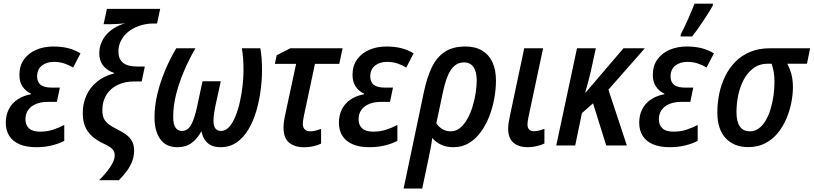

<svg xmlns="http://www.w3.org/2000/svg" viewBox="-20 -809 4526 1068"><path d="M181.2 9.8Q127 9.8 89.1 -6.3Q51.3 -22.5 31.7 -53Q12.2 -83.5 12.2 -126Q12.2 -168.9 29.1 -201.7Q45.9 -234.4 77.4 -255.6Q108.9 -276.9 151.9 -284.7L152.3 -288.1Q124.5 -300.3 106.2 -326.4Q87.9 -352.5 87.9 -392.1Q87.9 -442.9 113.3 -478.3Q138.7 -513.7 181.4 -532Q224.1 -550.3 276.4 -550.3Q322.8 -550.3 359.9 -540.8Q397 -531.2 427.7 -512.2L386.7 -433.1Q364.3 -447.3 337.4 -456.1Q310.5 -464.8 280.3 -464.8Q238.8 -464.8 212.6 -443.8Q186.5 -422.9 186.5 -383.3Q186.5 -353.5 205.8 -337.6Q225.1 -321.8 266.1 -321.8H313L296.4 -242.2H244.6Q208 -242.2 180.2 -230.7Q152.3 -219.2 137 -197.5Q121.6 -175.8 121.6 -145.5Q121.6 -113.8 141.1 -95.2Q160.6 -76.7 202.6 -76.7Q241.2 -76.7 273.9 -87.2Q306.6 -97.7 337.4 -113.8V-25.4Q307.6 -9.8 268.1 0Q228.5 9.8 181.2 9.8Z M531.2 193.4Q553.7 170.9 573.5 146.7Q593.3 122.6 605.7 98.9Q618.2 75.2 618.2 53.7Q617.7 32.2 603.5 18.6Q589.4 4.9 554.2 -11.2Q516.1 -29.3 491 -52.2Q465.8 -75.2 453.1 -106Q440.4 -136.7 440.4 -178.7Q440.4 -233.4 460.7 -278.3Q481 -323.2 519.8 -354.7Q558.6 -386.2 614.3 -400.4L614.7 -403.3Q575.2 -416.5 553.7 -444.1Q532.2 -471.7 532.2 -511.7Q532.2 -542.5 543 -569.3Q553.7 -596.2 573 -617.7Q592.3 -639.2 618.7 -655Q645 -670.9 676.8 -679.2Q653.3 -677.2 633.1 -675.8Q612.8 -674.3 591.3 -674.3H556.2L574.7 -759.8H871.1L853.5 -678.2H833Q803.2 -678.2 774.9 -671.1Q746.6 -664.1 721.9 -650.9Q697.3 -637.7 678.7 -618.7Q660.2 -599.6 649.4 -575.2Q638.7 -550.8 638.7 -522Q638.7 -481 664.1 -460Q689.5 -439 741.7 -439H785.6L768.1 -356H727.5Q673.8 -356 633.5 -336.2Q593.3 -316.4 571.3 -280.5Q549.3 -244.6 549.3 -196.3Q549.3 -167.5 558.1 -149.2Q566.9 -130.9 585.2 -117.4Q603.5 -104 631.3 -89.8Q658.2 -77.1 679.4 -62Q700.7 -46.9 713.4 -25.1Q726.1 -3.4 726.1 28.8Q726.1 59.1 715.6 87.2Q705.1 115.2 686 141.4Q667 167.5 641.1 193.4Z M967.3 9.8Q902.8 9.8 871.1 -35.2Q839.4 -80.1 839.4 -157.2Q839.4 -219.2 855.2 -285.6Q871.1 -352.1 898.4 -417.2Q925.8 -482.4 960.4 -540.5H1066.9Q1032.2 -480.5 1004.2 -415Q976.1 -349.6 959.7 -284.4Q943.4 -219.2 943.4 -159.2Q943.4 -118.7 956.1 -99.6Q968.8 -80.6 991.2 -80.6Q1024.4 -80.6 1043.5 -115.2Q1062.5 -149.9 1077.1 -219.7L1106.4 -356.9H1208L1178.7 -222.7Q1175.3 -204.6 1172.6 -189.2Q1169.9 -173.8 1168.7 -161.1Q1167.5 -148.4 1167.5 -137.7Q1167.5 -109.9 1177.7 -95.2Q1188 -80.6 1209 -80.6Q1234.9 -80.6 1254.9 -103Q1274.9 -125.5 1290 -162.8Q1305.2 -200.2 1314.9 -245.1Q1324.7 -290 1329.6 -335Q1334.5 -379.9 1334.5 -417.5Q1334.5 -453.6 1332.3 -483.6Q1330.1 -513.7 1325.2 -540.5H1428.2Q1432.6 -516.1 1435.1 -485.4Q1437.5 -454.6 1437.5 -420.4Q1437.5 -365.7 1429.7 -306.2Q1421.9 -246.6 1405.3 -190.4Q1388.7 -134.3 1361.8 -89.1Q1335 -43.9 1296.6 -17.1Q1258.3 9.8 1207 9.8Q1173.3 9.8 1151.4 -2.2Q1129.4 -14.2 1117.2 -34.4Q1105 -54.7 1100.6 -79.6Q1077.6 -37.1 1045.7 -13.7Q1013.7 9.8 967.3 9.8Z M1672.4 10.3Q1619.6 10.3 1588.4 -15.4Q1557.1 -41 1557.1 -98.6Q1557.1 -114.3 1559.8 -133.8Q1562.5 -153.3 1567.4 -175.3L1627 -453.6H1508.8L1519 -501.5L1594.7 -540.5H1885.7L1867.2 -453.6H1731.9L1671.4 -168.9Q1668.5 -154.8 1666.5 -142.6Q1664.6 -130.4 1664.6 -119.6Q1664.6 -100.1 1675 -89.4Q1685.5 -78.6 1706.1 -78.6Q1720.7 -78.6 1735.6 -82.5Q1750.5 -86.4 1766.1 -91.8V-10.3Q1748 -1 1722.9 4.6Q1697.8 10.3 1672.4 10.3Z M2034.2 9.8Q1980 9.8 1942.1 -6.3Q1904.3 -22.5 1884.8 -53Q1865.2 -83.5 1865.2 -126Q1865.2 -168.9 1882.1 -201.7Q1898.9 -234.4 1930.4 -255.6Q1961.9 -276.9 2004.9 -284.7L2005.4 -288.1Q1977.5 -300.3 1959.2 -326.4Q1940.9 -352.5 1940.9 -392.1Q1940.9 -442.9 1966.3 -478.3Q1991.7 -513.7 2034.4 -532Q2077.1 -550.3 2129.4 -550.3Q2175.8 -550.3 2212.9 -540.8Q2250 -531.2 2280.8 -512.2L2239.7 -433.1Q2217.3 -447.3 2190.4 -456.1Q2163.6 -464.8 2133.3 -464.8Q2091.8 -464.8 2065.7 -443.8Q2039.6 -422.9 2039.6 -383.3Q2039.6 -353.5 2058.8 -337.6Q2078.1 -321.8 2119.1 -321.8H2166L2149.4 -242.2H2097.7Q2061 -242.2 2033.2 -230.7Q2005.4 -219.2 1990 -197.5Q1974.6 -175.8 1974.6 -145.5Q1974.6 -113.8 1994.1 -95.2Q2013.7 -76.7 2055.7 -76.7Q2094.2 -76.7 2127 -87.2Q2159.7 -97.7 2190.4 -113.8V-25.4Q2160.6 -9.8 2121.1 0Q2081.5 9.8 2034.2 9.8Z M2225.1 239.7 2338.4 -299.8Q2355 -377.9 2381.6 -433.8Q2408.2 -489.7 2453.1 -520Q2498 -550.3 2568.8 -550.3Q2624.5 -550.3 2662.4 -527.3Q2700.2 -504.4 2719.5 -462.2Q2738.8 -419.9 2738.8 -361.3Q2738.8 -313 2729.5 -261.2Q2720.2 -209.5 2701.4 -161.4Q2682.6 -113.3 2654.3 -74.5Q2626 -35.6 2588.1 -12.9Q2550.3 9.8 2502.4 9.8Q2462.4 9.8 2433.1 -4.4Q2403.8 -18.6 2384.3 -41.5Q2380.9 -14.2 2375.7 13.4Q2370.6 41 2364.3 70.3L2328.6 239.7ZM2487.3 -78.6Q2516.6 -78.6 2539.8 -97.9Q2563 -117.2 2580.3 -148.7Q2597.7 -180.2 2609.1 -218Q2620.6 -255.9 2626.2 -293.5Q2631.8 -331.1 2631.8 -361.3Q2631.8 -409.2 2614 -435.5Q2596.2 -461.9 2561 -461.9Q2530.3 -461.9 2508.1 -443.1Q2485.8 -424.3 2470 -385.5Q2454.1 -346.7 2441.4 -285.6L2407.2 -123.5Q2419.4 -104 2439.9 -91.3Q2460.4 -78.6 2487.3 -78.6Z M2916 9.8Q2865.7 9.8 2836.2 -15.1Q2806.6 -40 2806.6 -94.7Q2806.6 -107.9 2809.3 -126.2Q2812 -144.5 2816.9 -167L2896 -540.5H3001L2919.9 -159.2Q2917.5 -147.5 2915.8 -136.5Q2914.1 -125.5 2914.1 -116.2Q2914.1 -99.1 2922.9 -89.1Q2931.6 -79.1 2949.7 -79.1Q2963.4 -79.1 2977.8 -82.8Q2992.2 -86.4 3008.3 -92.3V-10.7Q2990.2 -2 2965.3 3.9Q2940.4 9.8 2916 9.8Z M3074.2 0 3189.5 -540.5H3294.4L3266.1 -411.1Q3259.8 -383.3 3251.7 -353.3Q3243.7 -323.2 3235.4 -294.9H3238.3L3448.2 -540.5H3566.9L3364.3 -310.1L3466.8 0H3352.1L3278.8 -234.4L3216.8 -179.7L3179.7 0Z M3704.6 9.8Q3650.4 9.8 3612.5 -6.3Q3574.7 -22.5 3555.2 -53Q3535.6 -83.5 3535.6 -126Q3535.6 -168.9 3552.5 -201.7Q3569.3 -234.4 3600.8 -255.6Q3632.3 -276.9 3675.3 -284.7L3675.8 -288.1Q3647.9 -300.3 3629.6 -326.4Q3611.3 -352.5 3611.3 -392.1Q3611.3 -442.9 3636.7 -478.3Q3662.1 -513.7 3704.8 -532Q3747.6 -550.3 3799.8 -550.3Q3846.2 -550.3 3883.3 -540.8Q3920.4 -531.2 3951.2 -512.2L3910.2 -433.1Q3887.7 -447.3 3860.8 -456.1Q3834 -464.8 3803.7 -464.8Q3762.2 -464.8 3736.1 -443.8Q3710 -422.9 3710 -383.3Q3710 -353.5 3729.2 -337.6Q3748.5 -321.8 3789.6 -321.8H3836.4L3819.8 -242.2H3768.1Q3731.4 -242.2 3703.6 -230.7Q3675.8 -219.2 3660.4 -197.5Q3645 -175.8 3645 -145.5Q3645 -113.8 3664.6 -95.2Q3684.1 -76.7 3726.1 -76.7Q3764.6 -76.7 3797.4 -87.2Q3830.1 -97.7 3860.8 -113.8V-25.4Q3831.1 -9.8 3791.5 0Q3752 9.8 3704.6 9.8ZM3765.6 -606 3767.1 -619.1Q3775.4 -634.8 3786.1 -656.7Q3796.9 -678.7 3807.6 -702.9Q3818.4 -727.1 3827.6 -749.8Q3836.9 -772.5 3843.3 -788.6H3945.8L3944.8 -777.3Q3936.5 -762.2 3922.6 -740.2Q3908.7 -718.3 3892.6 -693.8Q3876.5 -669.4 3860.1 -646.5Q3843.8 -623.5 3830.1 -606Z M4142.1 9.3Q4063.5 9.3 4016.8 -40Q3970.2 -89.4 3970.2 -184.1Q3970.2 -236.8 3981 -288.6Q3991.7 -340.3 4014.2 -385.7Q4036.6 -431.2 4071.3 -466.1Q4106 -501 4153.8 -520.8Q4201.7 -540.5 4263.2 -540.5H4486.3L4468.8 -454.6H4358.9Q4372.1 -431.6 4381.3 -399.4Q4390.6 -367.2 4390.6 -322.8Q4390.6 -283.7 4381.8 -238.5Q4373 -193.4 4354.5 -149.4Q4335.9 -105.5 4306.9 -69.6Q4277.8 -33.7 4236.8 -12.2Q4195.8 9.3 4142.1 9.3ZM4150.9 -78.6Q4179.2 -78.6 4201.2 -95Q4223.1 -111.3 4239.5 -139.4Q4255.9 -167.5 4266.6 -203.1Q4277.3 -238.8 4282.7 -277.8Q4288.1 -316.9 4288.1 -354.5Q4288.1 -385.7 4283.4 -410.9Q4278.8 -436 4272 -454.6H4251.5Q4205.1 -454.6 4171.9 -430.4Q4138.7 -406.2 4117.4 -366.5Q4096.2 -326.7 4086.4 -279.3Q4076.7 -231.9 4076.7 -185.1Q4076.7 -132.3 4095.5 -105.5Q4114.3 -78.6 4150.9 -78.6Z"/></svg>

Font: Open Sans SemiCondensed SemiBold
Style: Italic
Weight: 600
Width: 4
Italic angle: -12°
Designer: Monotype Design Team
Foundry: Monotype Imaging Inc.
Version: Version 3.000